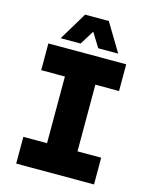

<svg xmlns="http://www.w3.org/2000/svg" viewBox="-134 -1009 867 1096"><g transform="rotate(15 300.0 -461.5)"><path d="M70 0V-158H210V-552H70V-710H530V-552H390V-158H530V0ZM130 -757 230 -923H370L470 -757H352L300 -841L248 -757Z"/></g></svg>

Font: Geist Mono UltraBlack
Style: Regular
Weight: 900
Monospace: yes
Designer: Basement.studio, Andrés Briganti, Mateo Zaragoza
Foundry: Basement.studio, Vercel, Andrés Briganti, Guido Ferreyra, Mateo Zaragoza
Version: Version 1.400; ttfautohint (v1.8.4.7-5d5b)